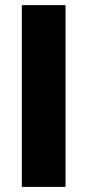

<svg xmlns="http://www.w3.org/2000/svg" viewBox="-20 -731 342 751"><path d="M65.4 -710.9V0H236.3V-710.9Z"/></svg>

Font: Vazirmatn Black
Style: Regular
Weight: 900
Designer: Saber Rastikerdar
Foundry: Saber Rastikerdar
Version: Version 33.003